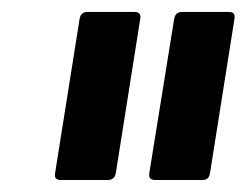

<svg xmlns="http://www.w3.org/2000/svg" viewBox="-20 -703 412 321"><path d="M239.6 -402.1Q227.6 -402.1 229.6 -413.5L271.2 -671.6Q273.6 -683 284 -683H363.1Q374 -683 372 -671.6L331.1 -413.5Q329.1 -402.1 319.3 -402.1ZM81.1 -402.1Q70.1 -402.1 72.1 -413.5L113.1 -671.6Q115.1 -683 126.4 -683H204.9Q216.5 -683 214.5 -671.6L173.6 -413.5Q171.6 -402.1 160.2 -402.1Z"/></svg>

Font: Sofia Sans Condensed
Style: Italic
Weight: 400
Italic angle: -9°
Designer: Botio Nikoltchev, Ani Petrova
Foundry: lettersoup
Version: Version 4.101